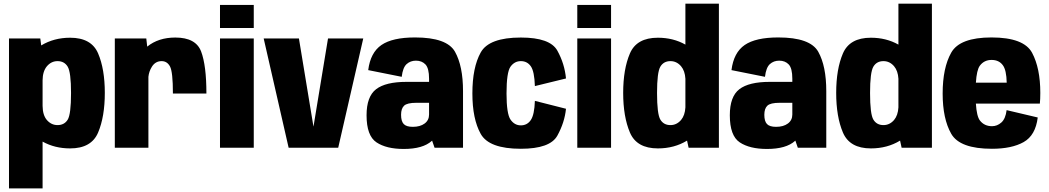

<svg xmlns="http://www.w3.org/2000/svg" viewBox="-20 -805 5714 1046"><path d="M29 221.5V-595.5H199.5L204.5 -557.5Q274 -599.5 362 -599.5Q478 -599.5 514.5 -514Q551 -428.5 551 -299Q551 -169.5 514.5 -83Q478 3.5 362 3.5Q278.5 3.5 212 -33.5V221.5ZM212 -228.5Q212.5 -177.5 235.5 -151Q259.5 -123.5 293.5 -123.5Q330.5 -123.5 348.8 -153Q367 -182.5 367 -298.5Q367 -411.5 348.8 -441.8Q330.5 -472 293.5 -472Q259.5 -472 235.5 -444Q212.5 -416.5 212 -367.5Z M922 -295.5Q922 -413.5 906.2 -442.8Q890.5 -472 860.5 -472Q826.5 -472 807.5 -441.5Q791.5 -416 788.5 -386.5V0H605.5V-595.5H777L782 -551Q843 -600.5 935 -600.5Q1047 -600.5 1075.8 -524.2Q1104.5 -448 1104.5 -295.5Z M1178.5 0V-595.5H1362.5V0ZM1178.5 -778H1362.5V-652.5H1178.5Z M1552.5 0 1416.5 -595.5H1608.5L1687.5 -116.5H1688L1767 -595.5H1959L1822.5 0Z M2347.5 0 2334 -39Q2333.5 -38.5 2332.5 -37.5Q2284 6.5 2179.5 6.5Q2085 6.5 2031 -29.5Q1977 -65.5 1977 -177Q1977 -279 2029 -319Q2081 -359 2194.5 -359H2317.5V-376.5Q2317.5 -433 2298 -453.8Q2278.5 -474.5 2246 -474.5Q2216 -474.5 2195.2 -455.8Q2174.5 -437 2168.5 -386.5L1986 -423Q1998 -518.5 2058 -559.8Q2118 -601 2241 -601Q2415 -601 2458.8 -523Q2502.5 -445 2502.5 -308.5V0ZM2317.5 -181V-245H2248.5Q2198 -245 2181.5 -229.2Q2165 -213.5 2165 -179.5Q2165 -144.5 2179.5 -129.2Q2194 -114 2229 -114Q2269 -114 2293.2 -132Q2317.5 -150 2317.5 -181Z M2817.5 5.5Q2644 5.5 2598.8 -75.8Q2553.5 -157 2553.5 -296Q2553.5 -437.5 2598.8 -519Q2644 -600.5 2817.5 -600.5Q2977 -600.5 3016.5 -529Q3056 -457.5 3063.5 -377.5L2894 -336Q2891.5 -416 2871.8 -444Q2852 -472 2817.5 -472Q2783 -472 2761.2 -441.8Q2739.5 -411.5 2739.5 -296Q2739.5 -185 2761.2 -153.5Q2783 -122 2817.5 -122Q2852 -122 2871.8 -151Q2891.5 -180 2894 -255.5L3063.5 -212.5Q3056 -138 3016.5 -66.2Q2977 5.5 2817.5 5.5Z M3125 0V-595.5H3309V0ZM3125 -778H3309V-652.5H3125Z M3731.5 0 3723 -39Q3653.5 3.5 3564 3.5Q3448.5 3.5 3411.8 -83Q3375 -169.5 3375 -299Q3375 -428.5 3411.8 -514Q3448.5 -599.5 3564 -599.5Q3647.5 -599.5 3714 -562V-785H3896.5V0ZM3714 -220V-376Q3711.5 -419 3690.5 -444Q3666.5 -472 3632.5 -472Q3595.5 -472 3577.5 -441.8Q3559.5 -411.5 3559.5 -298.5Q3559.5 -183.5 3577.5 -153.5Q3595.5 -123.5 3632.5 -123.5Q3666.5 -123.5 3690.5 -151.5Q3711.5 -176.5 3714 -220Z M4326.5 0 4313 -39Q4312.5 -38.5 4311.5 -37.5Q4263 6.5 4158.5 6.5Q4064 6.5 4010 -29.5Q3956 -65.5 3956 -177Q3956 -279 4008 -319Q4060 -359 4173.5 -359H4296.5V-376.5Q4296.5 -433 4277 -453.8Q4257.5 -474.5 4225 -474.5Q4195 -474.5 4174.2 -455.8Q4153.5 -437 4147.5 -386.5L3965 -423Q3977 -518.5 4037 -559.8Q4097 -601 4220 -601Q4394 -601 4437.8 -523Q4481.5 -445 4481.5 -308.5V0ZM4296.5 -181V-245H4227.5Q4177 -245 4160.5 -229.2Q4144 -213.5 4144 -179.5Q4144 -144.5 4158.5 -129.2Q4173 -114 4208 -114Q4248 -114 4272.2 -132Q4296.5 -150 4296.5 -181Z M4892 0 4883.5 -39Q4814 3.5 4724.5 3.5Q4609 3.5 4572.2 -83Q4535.5 -169.5 4535.5 -299Q4535.5 -428.5 4572.2 -514Q4609 -599.5 4724.5 -599.5Q4808 -599.5 4874.5 -562V-785H5057V0ZM4874.5 -220V-376Q4872 -419 4851 -444Q4827 -472 4793 -472Q4756 -472 4738 -441.8Q4720 -411.5 4720 -298.5Q4720 -183.5 4738 -153.5Q4756 -123.5 4793 -123.5Q4827 -123.5 4851 -151.5Q4872 -176.5 4874.5 -220Z M5384 5.5Q5209 5.5 5162.2 -76.2Q5115.5 -158 5115.5 -295.5Q5115.5 -435.5 5162.2 -518.2Q5209 -601 5381.5 -601Q5558 -601 5602.8 -517.2Q5647.5 -433.5 5647.5 -298.5Q5647.5 -265.5 5645 -240.5H5296.5Q5301 -171 5318.5 -148.5Q5342.5 -117.5 5384.5 -117.5Q5412.5 -117.5 5435.2 -137.5Q5458 -157.5 5464 -205L5633.5 -165Q5621.5 -67.5 5556.8 -31Q5492 5.5 5384 5.5ZM5296.5 -354.5H5464.5Q5463 -423.5 5443.5 -449.5Q5422.5 -478.5 5382 -478.5Q5341.5 -478.5 5318 -447Q5301 -424 5296.5 -354.5Z"/></svg>

Font: Anybody ExtraBold
Style: Regular
Weight: 800
Designer: Tyler Finck
Foundry: Etcetera Type Company
Version: Version 1.010; ttfautohint (v1.8.3) -l 8 -r 50 -G 200 -x 14 